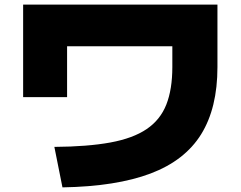

<svg xmlns="http://www.w3.org/2000/svg" viewBox="-20 -760 1040 830"><path d="M215 -125Q359 -126 457 -144Q555 -162 614 -202Q673 -242 699 -308Q725 -374 725 -470V-560H270V-340H80V-740H920V-470Q920 -293 849.5 -179.5Q779 -66 631 -10Q483 46 250 50Z"/></svg>

Font: M PLUS 1 Black
Style: Regular
Weight: 900
Designer: Coji Morishita
Foundry: UNDERFOREST DESIGN
Version: Version 1.001